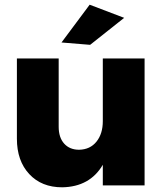

<svg xmlns="http://www.w3.org/2000/svg" viewBox="-20 -790 704 818"><path d="M509 -714 364 -599 242 -609 362 -770ZM418 -541H596V0H418V-88Q363 6 245 8Q157 8 104.5 -48.5Q52 -105 52 -199V-541H230V-250Q230 -204 253.5 -178Q277 -152 317 -152Q364 -153 391 -186.5Q418 -220 418 -274Z"/></svg>

Font: Montserrat arm
Style: Bold
Weight: 700
Designer: Julieta Ulanovsky
Foundry: Julieta Ulanovsky
Version: Version 6.000;PS 006.000;hotconv 1.0.88;makeotf.lib2.5.64775